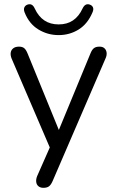

<svg xmlns="http://www.w3.org/2000/svg" viewBox="-20 -718 564 925"><path d="M189.1 186.9Q174 186.9 164.8 178.9Q155.5 170.8 154.4 157.7Q153.2 144.5 159 130.4L227.5 -24.9V10.2L36 -435.7Q29.7 -451.4 31.6 -464.3Q33.5 -477.2 43.7 -485.2Q53.9 -493.3 71.9 -493.3Q87.5 -493.3 96.5 -486Q105.4 -478.7 112.7 -460.8L276.9 -59.1H250L416.1 -461.3Q423.4 -479.2 432.9 -486.2Q442.3 -493.3 459.3 -493.3Q475 -493.3 483.5 -485.2Q492 -477.2 493.6 -464.5Q495.3 -451.8 488.5 -436.7L233.3 154.8Q225.1 173.3 215.4 180.1Q205.7 186.9 189.1 186.9ZM262.5 -548.9Q209.5 -548.9 164.9 -576.1Q120.2 -603.2 98.5 -658.4Q93.1 -672.6 97.3 -682.2Q101.5 -691.8 112.2 -695.7Q123.5 -699.7 132.4 -695.3Q141.2 -690.9 147.6 -676.6Q165.1 -638.7 193.7 -619.6Q222.3 -600.4 262.5 -600.4Q303.2 -600.4 331.5 -619.6Q359.9 -638.7 377.5 -676.6Q384.3 -690.9 393.2 -695.3Q402 -699.7 412.8 -695.7Q424.1 -691.8 428 -682.2Q431.9 -672.6 425.6 -658.4Q402.2 -602.7 358.8 -575.8Q315.5 -548.9 262.5 -548.9Z"/></svg>

Font: Nunito ExtraLight
Style: Regular
Weight: 200
Designer: Vernon Adams
Foundry: Vernon Adams
Version: Version 3.602